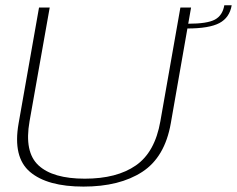

<svg xmlns="http://www.w3.org/2000/svg" viewBox="-20 -703 898 728"><path d="M296.5 4.5Q159.5 4.5 93.8 -51.2Q28 -107 50.5 -235L128 -674.5H168.5L92 -243Q71.5 -126.5 126 -76Q180.5 -25.5 301.5 -25.5Q423 -25.5 495.2 -75.8Q567.5 -126 588 -243L664 -674.5H704.5L627.5 -235Q605 -107 519.2 -51.2Q433.5 4.5 296.5 4.5ZM693 -613Q766 -613 795 -628.8Q824 -644.5 830.5 -683H858.5Q850.5 -636 811.8 -615.5Q773 -595 689.5 -595Z"/></svg>

Font: Anybody ExtraExpanded ExtraLight
Style: Italic
Weight: 200
Width: 8
Italic angle: -10°
Designer: Tyler Finck
Foundry: Etcetera Type Company
Version: Version 1.010; ttfautohint (v1.8.3) -l 8 -r 50 -G 200 -x 14 